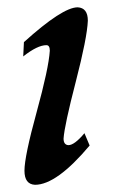

<svg xmlns="http://www.w3.org/2000/svg" viewBox="-20 -499 323 525"><path d="M75.7 6.3Q46.9 4.9 46.9 -32.2Q46.9 -71.3 80.1 -192.1Q113.3 -313 116.2 -360.4Q116.2 -375.5 106.9 -375.5Q82.5 -375.5 43.5 -344.7L45.4 -383.8Q150.9 -479 192.4 -479Q220.2 -477.5 220.2 -442.4Q218.3 -396 187.3 -275.9Q156.2 -155.8 153.8 -120.1Q153.8 -103 167 -102.1Q183.6 -102.1 210.9 -134.8L225.1 -101.1Q134.8 6.3 75.7 6.3Z"/></svg>

Font: Kelvinch
Style: Italic
Weight: 400
Italic angle: -10°
Designer: Paul James Miller
Foundry: High-Logic / Made with FontCreator
Version: Version 3.40;July 22, 2017;FontCreator 11.0.0.2388 64-bit